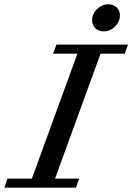

<svg xmlns="http://www.w3.org/2000/svg" viewBox="-74 -870 613 890"><path d="M406.2 -724.6Q382.8 -724.6 367.9 -739.3Q353 -753.9 353 -776.4Q353 -805.7 376.2 -827.9Q399.4 -850.1 428.2 -850.1Q451.7 -850.1 466.8 -835.7Q481.9 -821.3 481.9 -799.3Q481.9 -769.5 459.2 -747.1Q436.5 -724.6 406.2 -724.6ZM-53.7 0 -39.1 -42H73.7L284.7 -621.1H171.9L187.5 -663.1H519.5L503.9 -621.1H392.1L181.2 -42H293L278.3 0Z"/></svg>

Font: Elstob 6pt Medium
Style: Italic
Weight: 500
Italic angle: -20°
Designer: Peter S. Baker
Version: Version 1.015